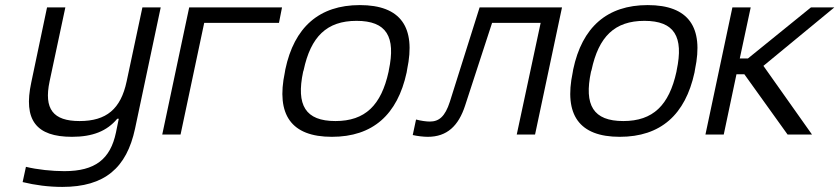

<svg xmlns="http://www.w3.org/2000/svg" viewBox="-20 -529 3301 755"><path d="M511 -23 612 -500H540L478 -209C455 -100 398 -53 293 -53C189 -53 152 -100 175 -209L237 -500H165L103 -205C71 -57 122 9 263 9C345 9 401 -14 441 -62H447L436 -8C414 97 354 144 233 144C185 144 127 138 82 127L69 187C118 199 171 206 225 206C392 206 478 131 511 -23Z M618 0H690L783 -439H1077L1089 -500H724L711 -439Z M1102 -256 1100 -244C1065 -78 1125 9 1285 9C1446 9 1543 -78 1579 -244L1581 -256C1616 -422 1556 -509 1395 -509C1235 -509 1137 -422 1102 -256ZM1172 -247 1174 -253C1202 -385 1265 -447 1382 -447C1500 -447 1537 -385 1509 -253L1508 -247C1479 -115 1416 -53 1299 -53C1181 -53 1144 -115 1172 -247Z M1809 -114 1915 -439H2106L2012 0H2084L2190 -500H1866L1749 -129C1730 -70 1706 -51 1670 -51C1656 -51 1635 -54 1616 -59L1603 2C1620 6 1645 9 1662 9C1738 9 1783 -34 1809 -114Z M2234 -256 2232 -244C2197 -78 2257 9 2417 9C2578 9 2675 -78 2711 -244L2713 -256C2748 -422 2688 -509 2527 -509C2367 -509 2269 -422 2234 -256ZM2304 -247 2306 -253C2334 -385 2397 -447 2514 -447C2632 -447 2669 -385 2641 -253L2640 -247C2611 -115 2548 -53 2431 -53C2313 -53 2276 -115 2304 -247Z M2860 -500 2754 0H2826L2876 -237H2907L3077 0H3173L2982 -270L3261 -500H3169L2921 -299H2889L2932 -500Z"/></svg>

Font: LT Wave Text Light Italic
Style: Regular
Weight: 300
Designer: Daniel Lyons
Version: Version 2.5 (Glyphs App)